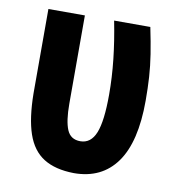

<svg xmlns="http://www.w3.org/2000/svg" viewBox="-68 -608 624 679"><g transform="rotate(10 244.5 -269.0)"><path d="M241 9Q174 8 132.5 -18Q91 -44 72 -99.5Q53 -155 52 -244V-547H183V-230Q183 -168 196 -137Q209 -106 244 -106Q282 -106 299 -148.5Q316 -191 316 -286Q316 -348 309 -412Q302 -476 288 -547H418Q429 -494 435.5 -452.5Q442 -411 444.5 -372Q447 -333 447 -287Q447 -139 394 -65Q341 9 241 9Z"/></g></svg>

Font: Noto Sans Display ExtraCondensed
Style: Bold
Weight: 700
Width: 2
Designer: Monotype Design Team
Foundry: Monotype Imaging Inc.
Version: Version 2.003